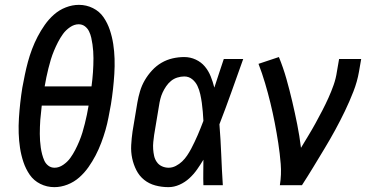

<svg xmlns="http://www.w3.org/2000/svg" viewBox="-20 -763 1540 791"><path d="M204 8Q173 8 146 -5.5Q119 -19 102.5 -43Q86 -67 76.5 -95.5Q67 -124 62.5 -153.5Q58 -183 57 -214Q56 -245 58 -276.5Q60 -308 63.5 -339.5Q67 -371 72 -402Q77 -429 82.5 -455.5Q88 -482 95 -508Q102 -534 112 -560.5Q122 -587 135 -612Q148 -637 164.5 -660.5Q181 -684 202.5 -703Q224 -722 251 -732.5Q278 -743 305 -743Q336 -743 363 -729.5Q390 -716 406.5 -692Q423 -668 432.5 -639.5Q442 -611 446.5 -581.5Q451 -552 452 -521Q453 -490 451 -458.5Q449 -427 445.5 -395.5Q442 -364 437 -333Q432 -306 427 -279.5Q422 -253 414.5 -227Q407 -201 397 -174.5Q387 -148 374 -123Q361 -98 344.5 -74.5Q328 -51 306.5 -32Q285 -13 258 -2.5Q231 8 204 8ZM357 -407Q359 -422 360.5 -436.5Q362 -451 363 -465.5Q364 -480 364.5 -494.5Q365 -509 365 -523.5Q365 -538 364 -552Q363 -566 361 -580Q359 -594 356 -607.5Q353 -621 347 -633.5Q341 -646 330 -654.5Q319 -663 304 -663Q286 -663 268.5 -651Q251 -639 239.5 -623Q228 -607 219 -589.5Q210 -572 202.5 -554Q195 -536 189.5 -518Q184 -500 179.5 -481.5Q175 -463 171 -444.5Q167 -426 164 -407ZM205 -72Q223 -72 240.5 -84Q258 -96 269.5 -112Q281 -128 290 -145.5Q299 -163 306.5 -181Q314 -199 319.5 -217Q325 -235 329.5 -253.5Q334 -272 338 -290.5Q342 -309 345 -328H152Q151 -313 149 -298.5Q147 -284 146 -269.5Q145 -255 144.5 -240.5Q144 -226 144 -211.5Q144 -197 145 -183Q146 -169 148 -155Q150 -141 153.5 -127.5Q157 -114 162.5 -101.5Q168 -89 179 -80.5Q190 -72 205 -72Z M674 8Q646 8 620 1Q594 -6 574 -22Q554 -38 542 -61.5Q530 -85 524.5 -111Q519 -137 520.5 -165Q522 -193 526 -221L546 -341Q550 -364 557 -387.5Q564 -411 576.5 -432.5Q589 -454 606.5 -473Q624 -492 645.5 -504.5Q667 -517 691 -522.5Q715 -528 739 -528Q764 -528 786.5 -517.5Q809 -507 824 -489Q839 -471 848 -448.5Q857 -426 863 -402Q873 -432 882.5 -461.5Q892 -491 902 -520H982Q958 -453 934 -385.5Q910 -318 884 -251Q889 -188 891.5 -125.5Q894 -63 898 0H818Q817 -26 817.5 -52.5Q818 -79 818 -105Q806 -85 792 -65Q778 -45 760 -28.5Q742 -12 719.5 -2Q697 8 674 8ZM675 -72Q690 -72 704.5 -79.5Q719 -87 730.5 -98Q742 -109 751 -122.5Q760 -136 767.5 -150Q775 -164 781.5 -178Q788 -192 794.5 -206.5Q801 -221 806.5 -235.5Q812 -250 818 -265Q817 -284 815.5 -302.5Q814 -321 811.5 -339Q809 -357 805 -375Q801 -393 793.5 -409Q786 -425 772 -436.5Q758 -448 739 -448Q725 -448 710.5 -443.5Q696 -439 684.5 -429.5Q673 -420 664.5 -407.5Q656 -395 650 -382Q644 -369 640.5 -355Q637 -341 635 -327L615 -207Q613 -193 611.5 -178Q610 -163 611 -148.5Q612 -134 615 -120.5Q618 -107 626 -95.5Q634 -84 647 -78Q660 -72 675 -72Z M1133 0Q1140 -44 1136.5 -87.5Q1133 -131 1126.5 -173Q1120 -215 1112 -256.5Q1104 -298 1094 -339Q1084 -380 1072 -420.5Q1060 -461 1045 -500L1129 -528Q1147 -484 1160 -438Q1173 -392 1184 -345Q1195 -298 1204.5 -250.5Q1214 -203 1220 -154Q1235 -179 1250.5 -204.5Q1266 -230 1280 -255.5Q1294 -281 1307.5 -307Q1321 -333 1333 -359.5Q1345 -386 1354.5 -413Q1364 -440 1368 -468L1377 -520H1468L1459 -468Q1452 -427 1436 -386Q1420 -345 1401 -305.5Q1382 -266 1361 -227.5Q1340 -189 1317 -151Q1294 -113 1271 -75Q1248 -37 1224 0Z"/></svg>

Font: Iosevka Medium
Style: Italic
Weight: 500
Italic angle: -9°
Monospace: yes
Designer: Belleve Invis
Foundry: Belleve Invis
Version: Version 32.5.0; ttfautohint (v1.8.4)